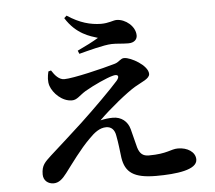

<svg xmlns="http://www.w3.org/2000/svg" viewBox="-58 -893 1115 995"><g transform="rotate(-5 500.0 -395.0)"><path d="M219 -553 205 -549C199 -523 196 -498 204 -474C217 -436 262 -389 314 -389C341 -389 354 -410 388 -431C436 -459 503 -489 533 -497C562 -506 573 -494 553 -470C514 -426 427 -339 352 -269C305 -225 223 -152 181 -114C148 -83 129 -68 129 -20C129 13 154 31 182 31C209 31 229 13 251 -16C286 -62 338 -135 387 -183C416 -213 444 -235 478 -235C504 -235 522 -219 527 -185C534 -149 538 -110 543 -70C555 6 598 39 715 39C820 39 929 26 929 -28C929 -67 888 -93 839 -93C801 -93 782 -70 686 -70C655 -70 639 -84 629 -116C623 -137 613 -181 604 -214C593 -255 561 -281 517 -281C496 -281 472 -278 452 -273C508 -329 602 -405 646 -431C681 -452 724 -466 724 -491C724 -535 637 -584 602 -584C583 -584 575 -566 552 -559C488 -540 330 -502 284 -502C257 -502 236 -526 219 -553ZM311 -817C365 -730 438 -712 476 -700C448 -683 407 -662 366 -643L373 -626C419 -638 503 -661 544 -662C569 -663 597 -658 631 -658C663 -658 677 -676 677 -695C677 -743 626 -784 580 -784C562 -784 540 -771 498 -771C444 -772 389 -786 324 -829Z"/></g></svg>

Font: Noto Serif CJK TC
Style: Bold
Weight: 700
Designer: Ryoko NISHIZUKA 西塚涼子 (kana & ideographs); Frank Grießhammer (Latin, Greek & Cyrillic); Wenlong ZHANG 张文龙 (bopomofo); San
Foundry: Adobe
Version: Version 2.001;hotconv 1.1.0;makeotfexe 2.6.0